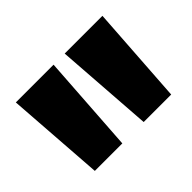

<svg xmlns="http://www.w3.org/2000/svg" viewBox="-70 -808 464 464"><g transform="rotate(-45 162.0 -576.0)"><path d="M32 -450 14 -702H143L126 -450ZM199 -450 181 -702H310L293 -450Z"/></g></svg>

Font: Bricolage Grotesque 36pt SemiCondensed
Style: Bold
Weight: 700
Width: 4
Designer: Mathieu Triay
Foundry: Atelier Triay
Version: Version 1.001;gftools[0.9.33.dev8+g029e19f]